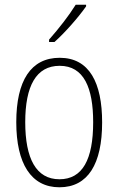

<svg xmlns="http://www.w3.org/2000/svg" viewBox="-20 -784 502 814"><path d="M345 -757V-764H301C271 -716 231 -665 188 -616V-606H211C254 -644 313 -711 345 -757ZM413 -265C413 -433 359 -539 233 -539C111 -539 49 -442 49 -266C49 -90 112 10 232 10C353 10 413 -89 413 -265ZM87 -266C87 -419 133 -505 233 -505C336 -505 375 -411 375 -266C375 -108 330 -24 232 -24C133 -24 87 -112 87 -266Z"/></svg>

Font: Noto Sans Gurmukhi Condensed ExtraLight
Style: Regular
Weight: 200
Width: 3
Designer: Jelle Bosma - Monotype Design Team
Foundry: Monotype Imaging Inc.
Version: Version 2.004